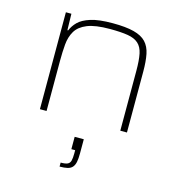

<svg xmlns="http://www.w3.org/2000/svg" viewBox="-113 -619 918 976"><g transform="rotate(15 346.0 -131.0)"><path d="M116 0V-510H145L147 -424H151Q161 -449 182 -470Q203 -491 245.5 -504.5Q288 -518 361 -518Q430 -518 472.5 -507Q515 -496 537 -472.5Q559 -449 566.5 -411.5Q574 -374 574 -320V0H539V-315Q539 -371 532 -404.5Q525 -438 505 -456Q485 -474 449 -480Q413 -486 354 -486Q278 -486 236 -469Q194 -452 176 -421.5Q158 -391 154.5 -350.5Q151 -310 151 -264V0ZM288 256V235Q313 235 324.5 229.5Q336 224 339.5 210Q343 196 343 172V155H323V90H371V165Q371 192 367.5 209.5Q364 227 355 237.5Q346 248 329.5 252Q313 256 288 256Z"/></g></svg>

Font: Saira Expanded Thin
Style: Regular
Weight: 250
Width: 7
Designer: Hector Gatti with collaboration of the Omnibus-Type team
Foundry: Omnibus-Type
Version: Version 1.101